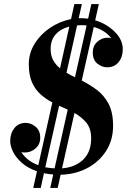

<svg xmlns="http://www.w3.org/2000/svg" viewBox="-20 -850 628 950"><path d="M348 -830H385L369.5 -760Q374.5 -760 379.5 -760Q397.5 -760 416 -757.5L432 -830H469L451 -749.5Q508.5 -732 548 -692.5Q587.5 -653 587.5 -606.5Q587.5 -568 566.8 -542.5Q546 -517 510 -517Q484.5 -517 461.8 -535.2Q439 -553.5 439 -590.5Q439 -623 461.5 -643.2Q484 -663.5 512.5 -663.5Q521.5 -663.5 530.5 -660.5Q501.5 -700 444 -716.5L384.5 -451.5Q423 -432 458.5 -405.8Q494 -379.5 516.8 -337.2Q539.5 -295 539.5 -227.5Q539.5 -155.5 504 -101.5Q468.5 -47.5 409.8 -17.2Q351 13 280 14.5L265.5 80H228.5L243.5 13.5Q219.5 11.5 197.5 7L181.5 80H144.5L163 -2.5Q117 -18.5 87.8 -44.5Q58.5 -70.5 44.5 -99.2Q30.5 -128 30.5 -152.5Q30.5 -190 51 -216Q71.5 -242 107.5 -242Q133 -242 156 -223.2Q179 -204.5 179 -168.5Q179 -135.5 155.8 -115.5Q132.5 -95.5 104 -95.5Q94.5 -95.5 85.5 -97Q97.5 -78 118.2 -61Q139 -44 169.5 -32.5L239 -343Q207.5 -359.5 181 -383Q154.5 -406.5 138.5 -442.2Q122.5 -478 122.5 -532.5Q122.5 -587.5 151.8 -634.2Q181 -681 228.5 -712.8Q276 -744.5 331.5 -755.5ZM382.5 -725.5Q371.5 -725.5 361.5 -724.5L309 -490Q319 -484 329.5 -478.5Q340 -473 351 -468L408.5 -724Q395.5 -725.5 382.5 -725.5ZM230.5 -608Q230.5 -575 243.2 -552Q256 -529 277 -512L323 -718.5Q280 -707.5 255.2 -679.5Q230.5 -651.5 230.5 -608ZM204 -22.5Q226 -18 250 -17L315 -307.5Q304.5 -312.5 293.8 -317.2Q283 -322 272.5 -326.5ZM431 -164.5Q431 -214.5 407.2 -243Q383.5 -271.5 348.5 -291L287 -17Q353.5 -22.5 392.2 -60.8Q431 -99 431 -164.5Z"/></svg>

Font: Bodoni* 06pt Medium
Style: Italic
Weight: 500
Italic angle: -13°
Version: Version 2.3